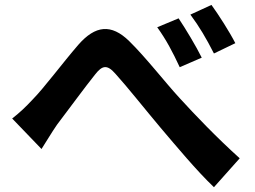

<svg xmlns="http://www.w3.org/2000/svg" viewBox="-20 -764 1040 784"><path d="M29.7 -280.1 149.5 -155.6C167.2 -182.6 190.2 -222.2 212.9 -254.9C256.3 -311.7 328.2 -410.1 368.2 -459.7C397.2 -496.8 417 -502.1 451.4 -462.7C499 -410.4 573.9 -315.7 635.6 -242.5C699.3 -167.7 782.2 -67.5 853.6 0.4L958.8 -117.6C863.6 -203.5 777.9 -293.1 713.9 -363.1C655 -426.8 575.6 -529.6 507.2 -596.5C434.2 -667.5 369.4 -660.7 299.8 -581.1C237.3 -509 160.6 -405.8 113.9 -358.3C83.8 -326 59.8 -303.5 29.7 -280.1ZM709.3 -689.1 622 -652.7C659.1 -601 684.6 -552.6 713.9 -489.6L803.8 -528.5C781.1 -574.6 737.6 -646.9 709.3 -689.1ZM843.5 -743.9 757.4 -704.4C794.4 -654.4 821.5 -608.6 853.6 -545.6L940.9 -587.7C918.2 -632.5 872.7 -703.7 843.5 -743.9Z"/></svg>

Font: Source Han Sans JP VF
Style: Regular
Weight: 250
Designer: Ryoko NISHIZUKA 西塚涼子 (kana, bopomofo & ideographs); Paul D. Hunt (Latin, Greek & Cyrillic); Sandoll Communications 산돌커뮤니
Foundry: Adobe
Version: Version 2.004;hotconv 1.0.118;makeotfexe 2.5.65603